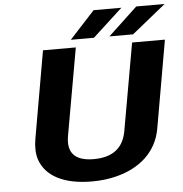

<svg xmlns="http://www.w3.org/2000/svg" viewBox="-60 -958 980 1026"><g transform="rotate(-5 430.5 -445.5)"><path d="M412 -108C311 -108 270 -154 285 -242L368 -711H192L110 -242C103 -201 104 -164 114 -133C144 -43 239 10 392 10C439 10 483 5 525 -6C647 -37 742 -114 764 -242L846 -711H670L587 -242C571 -154 514 -108 412 -108ZM709 -901 552 -754H679L861 -901ZM480 -901 345 -754H469L629 -901Z"/></g></svg>

Font: Asimov
Style: XWidIt
Weight: 500
Designer: Google
Version: Version 2.000980; 2014